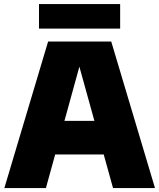

<svg xmlns="http://www.w3.org/2000/svg" viewBox="-20 -950 805 970"><path d="M2 0 223 -740H542L763 0H551L371.5 -647.5H390.5L212 0ZM186.5 -169.5 232 -339.5H532L577 -169.5ZM177 -805.5V-929.5H587V-805.5Z"/></svg>

Font: Encode Sans SC Condensed Thin Black
Style: Regular
Weight: 900
Version: Version 3.002